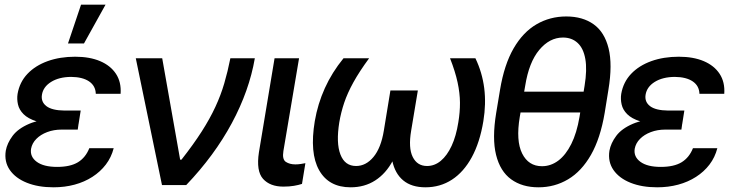

<svg xmlns="http://www.w3.org/2000/svg" viewBox="-20 -797 3150 827"><path d="M235.8 -284.7H321.3L314.9 -238.8H245.6Q211.4 -238.8 183.1 -228Q154.8 -217.3 136.5 -198.7Q118.2 -180.2 113.8 -156.2Q108.4 -122.1 138.2 -100.1Q168 -78.1 226.1 -78.1Q282.7 -78.1 315.7 -98.1Q348.6 -118.2 364.7 -158.7H469.7Q459.5 -119.1 435.8 -88.1Q412.1 -57.1 377.9 -35.2Q343.8 -13.2 301.3 -1.7Q258.8 9.8 210.4 9.8Q144.5 9.8 95.7 -9.8Q46.9 -29.3 22.2 -64.9Q-2.4 -100.6 4.9 -147.9Q10.7 -180.2 34.2 -211.7Q57.6 -243.2 106.2 -263.9Q154.8 -284.7 235.8 -284.7ZM318.4 -262.7H232.9Q173.8 -262.7 137.2 -274.4Q100.6 -286.1 81.5 -305.2Q62.5 -324.2 57.4 -347.2Q52.2 -370.1 55.7 -392.6Q64.5 -443.4 98.4 -479Q132.3 -514.6 185.3 -533.7Q238.3 -552.7 303.7 -552.7Q366.2 -552.7 411.1 -533.7Q456.1 -514.6 479.5 -479Q502.9 -443.4 499.5 -393.1H392.6Q391.6 -427.2 363.8 -446.3Q335.9 -465.3 286.1 -465.8Q233.9 -465.3 200 -444.1Q166 -422.9 160.6 -388.7Q155.8 -358.4 179.9 -339.8Q204.1 -321.3 258.3 -320.8H327.6ZM272.9 -609.9 329.1 -776.9H434.6L341.8 -609.9Z M677.7 0 564.9 -545.9H678.7L755.9 -109.4H761.7Q813.5 -175.3 848.9 -230.7Q884.3 -286.1 907.7 -336.7Q931.2 -387.2 946 -438Q960.9 -488.8 972.2 -545.9H1077.6Q1053.7 -406.7 978.8 -267.1Q903.8 -127.4 782.2 0Z M1162.6 -545.9H1268.1L1200.7 -146.5Q1194.8 -110.4 1211.4 -99.6Q1228 -88.9 1252.4 -88.9Q1264.2 -88.9 1276.1 -90.8Q1288.1 -92.8 1295.4 -94.2L1280.8 -4.9Q1266.1 0 1246.1 3.4Q1226.1 6.8 1200.7 6.8Q1143.1 6.8 1113 -26.6Q1083 -60.1 1095.2 -140.6Z M1459.5 -545.9H1569.8Q1527.8 -488.8 1502.2 -442.4Q1476.6 -396 1462.6 -354.5Q1448.7 -313 1441.4 -270Q1427.2 -181.2 1446.3 -131.6Q1465.3 -82 1513.7 -82Q1556.2 -82 1588.6 -120.8Q1621.1 -159.7 1633.3 -234.4L1661.6 -407.2H1743.2L1715.3 -239.3Q1702.1 -161.1 1672.1 -105.2Q1642.1 -49.3 1596.2 -19.8Q1550.3 9.8 1490.2 9.8Q1396 9.8 1354.5 -64Q1313 -137.7 1335.9 -275.4Q1348.6 -349.6 1379.2 -417.2Q1409.7 -484.9 1459.5 -545.9ZM1918.5 -545.9H2027.8Q2057.1 -484.9 2065.7 -417.2Q2074.2 -349.6 2062 -275.4Q2046.9 -183.6 2012.2 -119.9Q1977.5 -56.2 1926.8 -23.2Q1876 9.8 1812.5 9.8Q1752.9 9.8 1717 -19.8Q1681.2 -49.3 1669.4 -105.2Q1657.7 -161.1 1670.9 -239.3L1698.2 -407.2H1779.8L1751 -234.4Q1738.3 -159.7 1757.8 -120.8Q1777.3 -82 1819.3 -82Q1852.1 -82 1878.9 -104.5Q1905.8 -127 1925.3 -168.9Q1944.8 -210.9 1954.1 -270Q1961.4 -313 1961.2 -354.5Q1960.9 -396 1950.9 -442.4Q1940.9 -488.8 1918.5 -545.9Z M2544.4 -402.3 2529.8 -312.5H2177.7L2192.9 -402.3ZM2600.6 -410.2 2584.5 -310.5Q2565.9 -200.7 2525.4 -129.9Q2484.9 -59.1 2427 -24.7Q2369.1 9.8 2299.3 9.8Q2229 9.8 2181.6 -24.7Q2134.3 -59.1 2116.7 -129.9Q2099.1 -200.7 2117.2 -310.5L2133.8 -410.2Q2151.9 -519 2192.4 -588.9Q2232.9 -658.7 2291 -692.4Q2349.1 -726.1 2418.9 -726.1Q2489.7 -726.1 2536.9 -692.4Q2584 -658.7 2601.3 -588.9Q2618.7 -519 2600.6 -410.2ZM2476.1 -293.5 2498 -427.7Q2509.3 -496.6 2501.2 -542.7Q2493.2 -588.9 2468 -612.1Q2442.9 -635.3 2404.8 -635.3Q2347.2 -635.3 2302.7 -582Q2258.3 -528.8 2242.2 -427.7L2218.8 -293.5Q2201.7 -190.9 2229 -136Q2256.3 -81.1 2314.5 -81.1Q2352.5 -81.1 2384.8 -105.2Q2417 -129.4 2440.7 -176.8Q2464.4 -224.1 2476.1 -293.5Z M2835.9 -284.7H2921.4L2915 -238.8H2845.7Q2811.5 -238.8 2783.2 -228Q2754.9 -217.3 2736.6 -198.7Q2718.3 -180.2 2713.9 -156.2Q2708.5 -122.1 2738.3 -100.1Q2768.1 -78.1 2826.2 -78.1Q2882.8 -78.1 2915.8 -98.1Q2948.7 -118.2 2964.8 -158.7H3069.8Q3059.6 -119.1 3035.9 -88.1Q3012.2 -57.1 2978 -35.2Q2943.8 -13.2 2901.4 -1.7Q2858.9 9.8 2810.5 9.8Q2744.6 9.8 2695.8 -9.8Q2647 -29.3 2622.3 -64.9Q2597.7 -100.6 2605 -147.9Q2610.8 -180.2 2634.3 -211.7Q2657.7 -243.2 2706.3 -263.9Q2754.9 -284.7 2835.9 -284.7ZM2918.5 -262.7H2833Q2773.9 -262.7 2737.3 -274.4Q2700.7 -286.1 2681.6 -305.2Q2662.6 -324.2 2657.5 -347.2Q2652.3 -370.1 2655.8 -392.6Q2664.6 -443.4 2698.5 -479Q2732.4 -514.6 2785.4 -533.7Q2838.4 -552.7 2903.8 -552.7Q2966.3 -552.7 3011.2 -533.7Q3056.2 -514.6 3079.6 -479Q3103 -443.4 3099.6 -393.1H2992.7Q2991.7 -427.2 2963.9 -446.3Q2936 -465.3 2886.2 -465.8Q2834 -465.3 2800 -444.1Q2766.1 -422.9 2760.7 -388.7Q2755.9 -358.4 2780 -339.8Q2804.2 -321.3 2858.4 -320.8H2927.7Z"/></svg>

Font: Inter Tight Medium
Style: Italic
Weight: 500
Italic angle: -9.39999°
Designer: Rasmus Andersson
Foundry: rsms
Version: Version 3.004